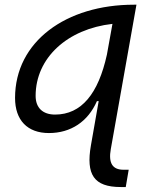

<svg xmlns="http://www.w3.org/2000/svg" viewBox="-20 -542 626 797"><path d="M183.1 10.3C273.9 10.3 345.2 -37.1 382.3 -122.1H389.6L357.4 61.5C336.4 182.1 369.1 234.4 481.4 234.4H502L514.2 162.6H492.7C446.3 162.6 429.7 134.3 439.9 77.1L546.4 -522.5H535.6C254.9 -522.5 42.5 -370.1 42.5 -135.3C42.5 -43 93.8 10.3 183.1 10.3ZM446.8 -442.9 423.8 -315.4C388.2 -153.3 318.4 -66.4 208.5 -66.4C157.2 -66.4 127.9 -94.7 127.9 -144C127.9 -302.2 260.3 -421.9 446.8 -442.9Z"/></svg>

Font: Cascadia Code SemiLight
Style: Italic
Weight: 350
Italic angle: -10°
Monospace: yes
Designer: Aaron Bell
Foundry: Saja Typeworks
Version: Version 2404.023